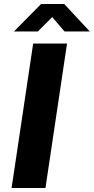

<svg xmlns="http://www.w3.org/2000/svg" viewBox="-20 -941 470 961"><path d="M38 0 146 -723H315.5L207.5 0ZM50 -783.5 185.5 -921H301.5L429.5 -783.5H303L241.5 -855.5L169.5 -783.5Z"/></svg>

Font: Public Sans ExtraBold
Style: Italic
Weight: 800
Italic angle: -8°
Designer: The Public Sans project authors (U.S. Web Design System). Libre Franklin designed by Pablo Impallari and Rodrigo Fuenzal
Version: Version 1.007; ttfautohint (v1.8.1) -l 8 -r 50 -G 200 -x 14 